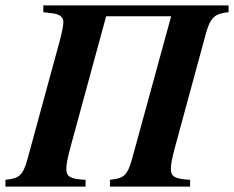

<svg xmlns="http://www.w3.org/2000/svg" viewBox="-55 -689 864 709"><path d="M789 -669H105V-644L137 -640C164 -637 179 -627 179 -607C179 -595 173 -565 165 -536L48 -107C29 -36 14 -31 -35 -25V0H261V-25C204 -28 190 -37 190 -65C190 -81 193 -101 207 -152L337 -629H577L434 -107C415 -36 400 -31 351 -25V0H647V-25C590 -28 576 -37 576 -65C576 -81 579 -101 593 -152L705 -564C722 -627 740 -639 789 -644Z"/></svg>

Font: XITS
Style: Bold Italic
Weight: 700
Italic angle: -16.33°
Designer: MicroPress Inc., with final additions and corrections provided by Coen Hoffman, Elsevier (retired)
Version: Version 1.105